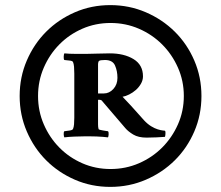

<svg xmlns="http://www.w3.org/2000/svg" viewBox="-20 -709 866 752"><path d="M364 -343H387Q408 -343 424 -360.5Q440 -378 440 -404Q440 -431 430.5 -452.5Q421 -474 391 -474Q382 -474 375 -473Q368 -472 366 -468Q364 -463 364 -457Q364 -451 364 -440ZM129 -333Q129 -274 151.5 -222Q174 -170 212.5 -131Q251 -92 302.5 -69.5Q354 -47 413 -47Q472 -47 524 -69.5Q576 -92 615 -131Q654 -170 677 -222Q700 -274 700 -333Q700 -392 677 -444Q654 -496 615 -535Q576 -574 524 -596.5Q472 -619 413 -619Q354 -619 302.5 -596.5Q251 -574 212.5 -535Q174 -496 151.5 -444Q129 -392 129 -333ZM57 -333Q57 -407 85 -472Q113 -537 161 -585Q209 -633 273.5 -661Q338 -689 412 -689Q486 -689 551 -661Q616 -633 664.5 -585Q713 -537 741 -472Q769 -407 769 -333Q769 -259 741 -194Q713 -129 664.5 -81Q616 -33 551 -5Q486 23 412 23Q338 23 273.5 -5Q209 -33 161 -81Q113 -129 85 -194Q57 -259 57 -333ZM319 -498Q337 -498 360.5 -499Q384 -500 410 -500Q466 -500 503 -477.5Q540 -455 540 -410Q540 -395 532 -381Q524 -367 512 -356.5Q500 -346 486 -339Q472 -332 460 -330Q477 -312 492.5 -295.5Q508 -279 519 -266Q532 -251 544 -238Q558 -223 572 -214.5Q586 -206 597.5 -202.5Q609 -199 617 -198Q625 -197 626 -197Q629 -194 628 -184Q627 -174 626 -173Q614 -172 592.5 -171Q571 -170 554 -170Q522 -170 502 -182Q482 -194 471 -207L382 -311Q380 -313 379 -315Q377 -316 375.5 -317Q374 -318 372 -318H364V-247Q364 -232 364 -221.5Q364 -211 366 -204Q366 -202 371.5 -200.5Q377 -199 383.5 -198Q390 -197 396 -196Q402 -195 403 -195Q406 -192 405.5 -183Q405 -174 403 -171Q395 -172 383 -173Q371 -174 358 -174.5Q345 -175 332.5 -175Q320 -175 311 -175Q294 -175 271 -174Q248 -173 232 -171Q230 -174 229.5 -183Q229 -192 232 -195Q237 -196 250.5 -197.5Q264 -199 266 -204Q269 -211 270 -222Q271 -233 271 -248V-421Q271 -436 270 -447.5Q269 -459 266 -466Q264 -471 250.5 -472Q237 -473 232 -474Q229 -477 229.5 -487Q230 -497 232 -500Q252 -498 276.5 -498Q301 -498 319 -498Z"/></svg>

Font: Vermiglione
Style: Bold
Weight: 700
Version: Version 1.000